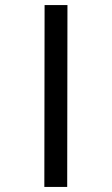

<svg xmlns="http://www.w3.org/2000/svg" viewBox="-20 -740 442 760"><path d="M247 -720H156.5L155.5 0H246Z"/></svg>

Font: Manrope
Style: MediumItalic
Weight: 500
Italic angle: -15°
Designer: Mikhail Sharanda
Foundry: Mikhail Sharanda
Version: Version 4.502;hotconv 1.0.109;makeotfexe 2.5.65596